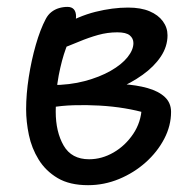

<svg xmlns="http://www.w3.org/2000/svg" viewBox="-20 -527 568 563"><path d="M238.2 16Q184.2 16 149.1 -4.8Q114 -25.6 93.4 -59Q72.8 -92.4 64.7 -131.2Q56.6 -170 56.6 -206.8Q56.6 -250.8 64.3 -300.5Q72 -350.2 85 -395.5Q98 -440.8 114.2 -471.4Q120.8 -484 130.8 -491.8Q140.8 -499.6 153 -503.2Q165.2 -506.8 177.8 -506.8Q190.4 -506.8 196.7 -499.5Q203 -492.2 203 -478.6Q203 -463.6 194.2 -440.8Q185.4 -418 173.2 -384.8Q161 -351.6 152.2 -306.2Q143.4 -260.8 143.4 -199.8Q143.4 -140.4 166.6 -100.2Q189.8 -60 241.2 -60Q278.6 -60 313 -79.9Q347.4 -99.8 370.6 -134.3Q393.8 -168.8 395.6 -211.6L407.4 -195.4Q381.2 -203.4 345.9 -209.3Q310.6 -215.2 271.7 -217.4Q232.8 -219.6 195.6 -218.4Q158.4 -217.2 130.2 -211.8L130.8 -277.4Q184.8 -277.6 228.6 -289.3Q272.4 -301 304.6 -319.4Q336.8 -337.8 354 -359.3Q371.2 -380.8 371.2 -400.6Q371.2 -414.4 360.5 -423.3Q349.8 -432.2 324 -432.2Q295.2 -432.2 267.7 -424.5Q240.2 -416.8 211.9 -405Q183.6 -393.2 149.8 -380.4Q135.8 -376.4 124.3 -383.5Q112.8 -390.6 113.6 -402.8Q114.4 -417.2 128.3 -429.4Q142.2 -441.6 156.2 -448.4Q209.8 -479.8 260 -492.3Q310.2 -504.8 355.6 -504.8Q393 -504.8 418.5 -494Q444 -483.2 457.6 -464.6Q471.2 -446 471.2 -423.6Q471.2 -390.6 451.6 -361.2Q432 -331.8 398.2 -307.6Q364.4 -283.4 323.4 -266.3Q282.4 -249.2 239.4 -242L246.2 -280.6Q295.6 -283 338.1 -280.4Q380.6 -277.8 412.8 -268.7Q445 -259.6 463.3 -242.5Q481.6 -225.4 481.6 -198.8Q481.6 -158.2 461.5 -119.8Q441.4 -81.4 407.1 -50.8Q372.8 -20.2 329.1 -2.1Q285.4 16 238.2 16Z"/></svg>

Font: Shantell Sans Light
Style: Regular
Weight: 300
Designer: Stephen Nixon, Anya Danilova, Shantell Martin
Foundry: Arrow Type
Version: Version 1.011;[c5ecc13dd]